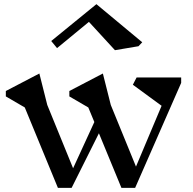

<svg xmlns="http://www.w3.org/2000/svg" viewBox="-20 -902 928 922"><path d="M850 -504 629 0H563L455 -262L324 0H258L99 -386L8 -439V-465L169 -549L207 -398L331 -94L433 -316L404 -386L313 -439V-465L474 -549L512 -398L633 -102L756 -394L618 -495L636 -530H850ZM645 -680 532 -661 407 -797 254 -671 226 -705 443 -882 663 -699Z"/></svg>

Font: Inknut Antiqua Light
Style: Regular
Weight: 300
Designer: Claus Eggers Sørensen
Foundry: Claus Eggers Sørensen
Version: Version 1.003; ttfautohint (v1.8.2) -l 8 -r 50 -G 200 -x 14 